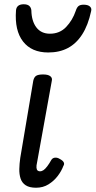

<svg xmlns="http://www.w3.org/2000/svg" viewBox="-20 -864 448 900"><path d="M149 16Q118 16 100.5 4.5Q83 -7 76.5 -27Q70 -47 70.5 -71.5Q71 -96 75 -124L136 -486Q140 -503 150 -509Q160 -515 182 -515Q205 -515 215.5 -507Q226 -499 223 -486L154 -104Q150 -87 151 -77.5Q152 -68 156.5 -64.5Q161 -61 167 -61Q176 -61 184 -66.5Q192 -72 201.5 -84.5Q211 -97 221 -115Q227 -124 238 -125Q249 -126 260 -119Q274 -112 278.5 -103.5Q283 -95 277 -86Q268 -62 250.5 -39Q233 -16 207.5 0Q182 16 149 16ZM206 -618Q128 -618 88 -669.5Q48 -721 55 -815Q56 -829 65 -836.5Q74 -844 91 -844Q109 -844 117.5 -836Q126 -828 127 -815Q128 -765 150.5 -735.5Q173 -706 214 -706Q260 -706 290 -737.5Q320 -769 335 -813Q340 -829 348 -835.5Q356 -842 372 -842Q392 -842 401.5 -833.5Q411 -825 407 -811Q393 -746 365.5 -703Q338 -660 298.5 -639Q259 -618 206 -618Z"/></svg>

Font: Playwrite DE VA
Style: Regular
Weight: 400
Designer: Veronika Burian, José Scaglione
Foundry: TypeTogether
Version: Version 1.002